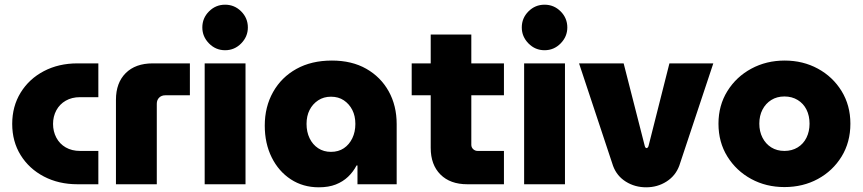

<svg xmlns="http://www.w3.org/2000/svg" viewBox="-20 -785 3675 818"><path d="M310 0Q230 0 167 -33Q104 -66 68 -124Q32 -182 32 -257Q32 -332 68 -390.5Q104 -449 167 -482Q230 -515 310 -515H399V-371H321Q286 -371 260 -356Q234 -341 220 -315Q206 -289 206 -257Q206 -225 220 -198.5Q234 -172 260 -157Q286 -142 321 -142H399V0Z M474 0V-360Q474 -432 515.5 -473.5Q557 -515 631 -515H789V-379H684Q668 -379 658 -369Q648 -359 648 -343V0Z M852 0V-515H1026V0ZM939 -571Q899 -571 870.5 -600Q842 -629 842 -668Q842 -708 870.5 -736.5Q899 -765 939 -765Q979 -765 1007.5 -736.5Q1036 -708 1036 -668Q1036 -629 1007.5 -600Q979 -571 939 -571Z M1338 13Q1271 13 1219 -21Q1167 -55 1137.5 -114.5Q1108 -174 1108 -250Q1108 -330 1143.5 -393Q1179 -456 1243 -491.5Q1307 -527 1394 -527Q1479 -527 1540.5 -492Q1602 -457 1636 -396Q1670 -335 1670 -256V0H1503V-80H1499Q1485 -53 1463 -32Q1441 -11 1410.5 1Q1380 13 1338 13ZM1390 -138Q1422 -138 1445 -153.5Q1468 -169 1481 -196Q1494 -223 1494 -257Q1494 -291 1481 -316.5Q1468 -342 1445 -357.5Q1422 -373 1390 -373Q1359 -373 1335.5 -357.5Q1312 -342 1299 -316.5Q1286 -291 1286 -257Q1286 -223 1299 -196Q1312 -169 1335.5 -153.5Q1359 -138 1390 -138Z M1971 0Q1898 0 1856.5 -41.5Q1815 -83 1815 -155V-638H1988V-168Q1988 -157 1996 -149.5Q2004 -142 2015 -142H2127V0ZM1734 -379V-515H2127V-379Z M2213 0V-515H2387V0ZM2300 -571Q2260 -571 2231.5 -600Q2203 -629 2203 -668Q2203 -708 2231.5 -736.5Q2260 -765 2300 -765Q2340 -765 2368.5 -736.5Q2397 -708 2397 -668Q2397 -629 2368.5 -600Q2340 -571 2300 -571Z M2733 13Q2685 13 2646.5 -11Q2608 -35 2592 -78L2447 -515H2637L2727 -163Q2728 -159 2730 -156.5Q2732 -154 2735 -154Q2737 -154 2739.5 -156.5Q2742 -159 2743 -163L2832 -515H3019L2874 -79Q2858 -36 2819.5 -11.5Q2781 13 2733 13Z M3322 12Q3244 12 3180.5 -22.5Q3117 -57 3079 -118Q3041 -179 3041 -258Q3041 -336 3079 -397Q3117 -458 3181 -492.5Q3245 -527 3323 -527Q3401 -527 3464.5 -492.5Q3528 -458 3565.5 -397Q3603 -336 3603 -258Q3603 -179 3565.5 -118Q3528 -57 3464.5 -22.5Q3401 12 3322 12ZM3322 -142Q3354 -142 3378.5 -157Q3403 -172 3416 -198.5Q3429 -225 3429 -258Q3429 -292 3416 -318Q3403 -344 3378.5 -359Q3354 -374 3322 -374Q3290 -374 3266 -359Q3242 -344 3228.5 -318Q3215 -292 3215 -258Q3215 -225 3228.5 -198.5Q3242 -172 3266 -157Q3290 -142 3322 -142Z"/></svg>

Font: MuseoModerno Thin ExtraBold
Style: Regular
Weight: 800
Version: Version 1.002